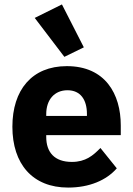

<svg xmlns="http://www.w3.org/2000/svg" viewBox="-20 -836 602 868"><path d="M271 -579 359 -622 260 -816 137 -755ZM288 12C384 12 461 -21 508 -75L434 -167C401 -133 367 -104 305 -104C226 -104 189 -148 189 -217V-225H526V-269C526 -411 456 -537 282 -537C124 -537 36 -429 36 -263C36 -95 127 12 288 12ZM285 -428C344 -428 373 -385 373 -321V-312H189V-320C189 -385 226 -428 285 -428Z"/></svg>

Font: IBM Plex Thai Looped
Style: Bold
Weight: 700
Designer: Mike Abbink, Paul van der Laan, Pieter van Rosmalen, Ben Mitchell, Mark Frömberg
Foundry: Bold Monday
Version: Version 1.0